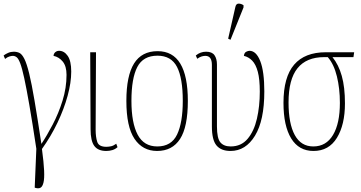

<svg xmlns="http://www.w3.org/2000/svg" viewBox="-37 -825 1997 1062"><path d="M162 215 155 213 164 -2Q142 -148 125.5 -243Q109 -338 97 -393Q85 -448 75 -474.5Q65 -501 55 -508.5Q45 -516 34 -516Q26 -516 14.5 -512.5Q3 -509 -9 -499L-17 -518Q-7 -526 8 -532.5Q23 -539 39 -539Q57 -539 71 -532Q85 -525 98 -499Q111 -473 124.5 -418Q138 -363 154 -268.5Q170 -174 192 -29Q222 -74 254.5 -136Q287 -198 309 -268.5Q331 -339 331 -411Q331 -459 310 -484.5Q289 -510 259 -516Q260 -529 269 -536.5Q278 -544 290 -544Q318 -544 337.5 -516Q357 -488 357 -429Q357 -368 337 -295Q317 -222 281 -146.5Q245 -71 195 -1Q205 73 207 118Q209 163 203.5 185Q198 207 187.5 213Q177 219 162 215Z M551 10Q505 10 484.5 -18Q464 -46 464 -110L462 -536H494L492 -108Q492 -67 501 -40Q510 -13 551 -13Q564 -13 577.5 -16Q591 -19 606 -30L613 -11Q601 0 585 5Q569 10 551 10Z M832 10Q752 10 707 -57Q662 -124 662 -267Q662 -406 704.5 -474Q747 -542 835 -542Q1002 -542 1002 -267Q1002 -123 959 -56.5Q916 10 832 10ZM833 -15Q911 -15 942.5 -81Q974 -147 974 -267Q974 -393 942 -455Q910 -517 834 -517Q755 -517 722.5 -454.5Q690 -392 690 -267Q690 -145 724.5 -80Q759 -15 833 -15Z M1238 10Q1186 10 1160.5 -20.5Q1135 -51 1135 -126V-466Q1135 -516 1099 -516Q1090 -516 1079 -513Q1068 -510 1054 -500L1046 -518Q1071 -539 1103 -539Q1136 -539 1149.5 -519.5Q1163 -500 1163 -468V-126Q1163 -60 1182 -37.5Q1201 -15 1239 -15Q1297 -15 1332.5 -57Q1368 -99 1384 -168Q1400 -237 1400 -318Q1400 -387 1389 -428Q1378 -469 1358 -489.5Q1338 -510 1312 -516Q1314 -533 1324.5 -538.5Q1335 -544 1343 -544Q1380 -544 1402.5 -487Q1425 -430 1425 -319Q1425 -159 1373.5 -74.5Q1322 10 1238 10ZM1238 -605 1225 -611 1265 -787Q1269 -805 1283 -805Q1297 -805 1310 -796V-784Z M1697 10Q1616 10 1573.5 -59.5Q1531 -129 1531 -256Q1531 -399 1590 -467.5Q1649 -536 1765 -536H1922L1918 -509H1802Q1836 -467 1853.5 -405Q1871 -343 1871 -253Q1871 -135 1826.5 -62.5Q1782 10 1697 10ZM1696 -15Q1767 -15 1805 -78.5Q1843 -142 1843 -256Q1843 -335 1826.5 -402.5Q1810 -470 1776 -509H1756Q1658 -509 1608.5 -447.5Q1559 -386 1559 -258Q1559 -141 1593.5 -78Q1628 -15 1696 -15Z"/></svg>

Font: Noto Serif Condensed Thin
Style: Regular
Weight: 100
Width: 3
Designer: Monotype Design Team
Foundry: Monotype Imaging Inc.
Version: Version 2.013; ttfautohint (v1.8.4.7-5d5b)